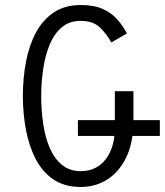

<svg xmlns="http://www.w3.org/2000/svg" viewBox="-20 -732 656 764"><path d="M301 12Q236.5 12 192.2 -18.2Q148 -48.5 121.5 -100.2Q95 -152 83 -216.8Q71 -281.5 71 -350Q71 -421.5 83.5 -486.8Q96 -552 123.2 -602.8Q150.5 -653.5 194.5 -682.8Q238.5 -712 301 -712Q355 -712 390.2 -695.8Q425.5 -679.5 447.8 -653.5Q470 -627.5 485 -599L423 -563Q404.5 -597 377.2 -623Q350 -649 301 -649Q255 -649 224.5 -622.2Q194 -595.5 176.5 -551.5Q159 -507.5 151.5 -454.8Q144 -402 144 -350Q144 -292.5 152 -238.8Q160 -185 178.2 -142.8Q196.5 -100.5 226.8 -75.8Q257 -51 301 -51Q364 -51 400.5 -98.2Q437 -145.5 437 -225V-369H511V-252Q511 -166 483 -107.2Q455 -48.5 407.5 -18.2Q360 12 301 12ZM290 -191V-254H616V-191Z"/></svg>

Font: Overpass Mono Light Light
Style: Regular
Weight: 300
Monospace: yes
Version: Version 4.000